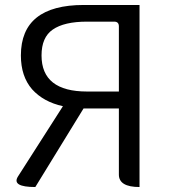

<svg xmlns="http://www.w3.org/2000/svg" viewBox="-20 -752 683 772"><path d="M541 0Q458 0 458 -50V-316H316L122 0Q26 0 52 -42L233 -325Q155 -342 109 -393Q64 -445 64 -529Q64 -732 317 -732H541V0ZM330 -384H458V-646Q458 -665 439 -665H330Q238 -665 192 -633Q147 -602 147 -529Q147 -384 330 -384Z"/></svg>

Font: Swei Half Moon CJK TC
Style: DemiLight
Weight: 350
Version: Version 2.125